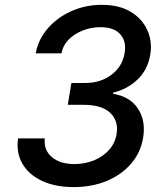

<svg xmlns="http://www.w3.org/2000/svg" viewBox="-20 -757 684 787"><path d="M282 9.9Q207.4 9.9 153.1 -15.1Q98.7 -40.1 72.3 -85.2Q45.8 -130.3 54 -189.6H163.7Q158.7 -141.7 192.5 -113.1Q226.2 -84.5 285.2 -84.5Q328.1 -84.5 365.4 -99.8Q402.7 -115.1 427.6 -143.1Q452.4 -171.2 458.1 -209.5Q466.3 -261.7 431.6 -294.6Q397 -327.4 321.4 -327.4H257.8L272.7 -416.9H331Q391.7 -416.9 436.8 -450.6Q481.9 -484.4 490.8 -539.8Q498.9 -587.4 473 -616.5Q447.1 -645.6 391.3 -645.6Q355.1 -645.6 320.8 -632.6Q286.6 -619.7 262.4 -595.7Q238.3 -571.7 232.2 -538.4H126.4Q137.4 -597.3 177 -642Q216.6 -686.8 274.1 -712Q331.7 -737.2 397 -737.2Q468.4 -737.2 515.8 -708.6Q563.2 -680 584 -633.3Q604.8 -586.6 595.9 -532.7Q585.9 -471.9 544.7 -432Q503.6 -392 443.5 -377.1V-372.5Q512.4 -361.5 545.3 -312Q578.1 -262.4 566.8 -193.2Q556.8 -131.7 517.4 -86.1Q478 -40.5 417.3 -15.3Q356.5 9.9 282 9.9Z"/></svg>

Font: Inter UI Medium
Style: Italic
Weight: 500
Italic angle: 9.39999°
Designer: Rasmus Andersson
Foundry: rsms
Version: 3.2;8d6f07862